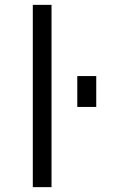

<svg xmlns="http://www.w3.org/2000/svg" viewBox="-20 -770 479 790"><path d="M298 -330V-457H376V-330ZM115 0V-750H192V0Z"/></svg>

Font: Mplus 1p
Style: Regular
Weight: 400
Version: Version 1.061